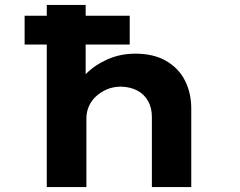

<svg xmlns="http://www.w3.org/2000/svg" viewBox="-20 -760 977 780"><path d="M80 -579V-696H507V-579ZM170 0V-740H328V-394L283 -380Q294 -424 329.5 -460Q365 -496 417 -519Q469 -542 530 -542Q604 -542 655 -512.5Q706 -483 731.5 -432.5Q757 -382 757 -319V0H597V-285Q597 -323 581 -350.5Q565 -378 537 -392.5Q509 -407 472 -408Q440 -408 414.5 -397Q389 -386 370 -368.5Q351 -351 341 -328Q331 -305 331 -279V0H251Q214 0 193.5 0Q173 0 170 0Z"/></svg>

Font: Lexend Peta
Style: Bold
Weight: 700
Designer: Bonnie Shaver-Troup, Thomas Jockin
Foundry: Lexend
Version: Version 1.007